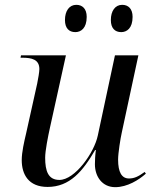

<svg xmlns="http://www.w3.org/2000/svg" viewBox="-20 -765 641 795"><path d="M482 -632C505 -632 529 -648 529 -695C529 -729 511 -745 486 -745C457 -745 439 -720 439 -682C439 -648 456 -632 482 -632ZM292 -632C315 -632 339 -648 339 -695C339 -729 321 -745 296 -745C267 -745 249 -720 249 -682C249 -648 266 -632 292 -632ZM457 10C507 10 555 -20 584 -46L579 -53C553 -34 536 -26 514 -26C484 -26 469 -52 469 -104C469 -131 479 -193 484 -215L553 -536H456L385 -204C370 -132 290 -20 226 -20C180 -20 167 -56 167 -112C167 -141 179 -201 187 -237L253 -536H67L65 -526H73C111 -526 143 -519 143 -479C143 -468 138 -438 134 -419L88 -212C80 -178 70 -135 70 -102C70 -43 98 9 177 9C269 9 323 -56 374 -144H377C374 -122 373 -100 373 -85C373 -33 404 10 457 10Z"/></svg>

Font: Noto Serif Display
Style: Italic
Weight: 400
Italic angle: -12°
Designer: Monotype Design Team
Foundry: Monotype Imaging Inc.
Version: Version 2.009